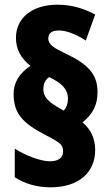

<svg xmlns="http://www.w3.org/2000/svg" viewBox="-20 -781 476 819"><path d="M38 -382C38 -297 75 -256 178 -203C240 -171 249 -162 249 -135C249 -107 229 -93 191 -93C154 -93 85 -119 43 -147V-25C86 3 137 18 196 18C314 18 386 -44 386 -141C386 -189 368 -229 332 -259C376 -295 396 -332 396 -389C396 -464 356 -507 259 -553C213 -575 186 -590 186 -616C186 -640 201 -651 232 -651C263 -651 305 -635 346 -608L386 -719C334 -747 281 -761 225 -761C120 -761 48 -707 48 -619C48 -572 69 -532 110 -500C64 -470 38 -429 38 -382ZM165 -401C165 -424 173 -441 190 -452C247 -425 270 -398 270 -360C270 -340 264 -323 252 -309L226 -324C180 -351 165 -372 165 -401Z"/></svg>

Font: Noto Sans Arabic ExtCond Blk
Style: Regular
Weight: 900
Width: 2
Designer: Monotype Design Team, Nadine Chahine, Nizar Qandah and Khaled Hosny
Foundry: Monotype Imaging Inc.
Version: Version 2.012